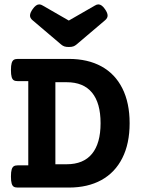

<svg xmlns="http://www.w3.org/2000/svg" viewBox="-20 -845 640 865"><path d="M564 -290Q564 -198.2 531.2 -133.1Q498.5 -67.9 437 -33.9Q375.5 0 290 0H60.1Q48.3 0 42 -3.9Q35.6 -7.8 32.5 -18.6Q29.3 -29.3 29.3 -49.8Q29.3 -70.3 32.5 -81.1Q35.6 -91.8 42 -95.9Q48.3 -100.1 60.1 -100.1H107.4V-479.5H60.1Q48.3 -479.5 42 -483.4Q35.6 -487.3 32.5 -498Q29.3 -508.8 29.3 -529.3Q29.3 -549.8 32.5 -560.5Q35.6 -571.3 42 -575.4Q48.3 -579.6 60.1 -579.6H290Q375.5 -579.6 437 -545.9Q498.5 -512.2 531.2 -447Q564 -381.8 564 -290ZM229.5 -105H280.3Q356 -105 394.5 -152.1Q433.1 -199.2 433.1 -290Q433.1 -380.9 394.5 -427.7Q356 -474.6 280.3 -474.6H229.5ZM255.4 -644.5 126 -754.4Q115.2 -763.7 115.2 -774.9Q115.2 -787.1 127.4 -804.2Q142.1 -825.2 156.7 -825.2Q164.6 -825.2 172.9 -819.8L290 -752.4L407.2 -819.8Q415.5 -825.2 423.3 -825.2Q438 -825.2 452.6 -804.2Q464.8 -787.1 464.8 -774.9Q464.8 -763.7 454.1 -754.4L324.7 -644.5Q317.9 -638.7 310.3 -636Q302.7 -633.3 290 -633.3Q277.3 -633.3 269.8 -636Q262.2 -638.7 255.4 -644.5Z"/></svg>

Font: Courier Prime
Style: Bold
Weight: 700
Designer: Alan Dague-Greene, Quote-Unquote Apps
Foundry: Quote-Unquote Apps
Version: Version 3.018